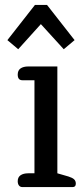

<svg xmlns="http://www.w3.org/2000/svg" viewBox="-20 -760 343 780"><path d="M10 -597 122 -740H171L283 -597L239 -560L146 -662L54 -560ZM52 -24Q52 -40 63.5 -48Q75 -56 95 -56H120V-434H71Q52 -434 52 -457Q52 -474 63.5 -482Q75 -490 95 -490H213V-56L258 -43Q274 -38 281 -31.5Q288 -25 288 -14Q288 0 275 0H71Q62 0 57 -6.5Q52 -13 52 -24Z"/></svg>

Font: Maitree Medium
Style: Regular
Weight: 500
Designer: CadsonDemak Team
Foundry: CadsonDemak
Version: Version 1.000